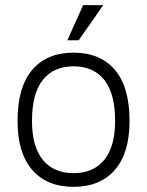

<svg xmlns="http://www.w3.org/2000/svg" viewBox="-20 -714 571 744"><path d="M302 -694H380L285 -558H241ZM48 -245Q48 -377 105 -443.5Q162 -510 265 -510Q368 -510 425 -443.5Q482 -377 482 -245Q482 -121 425 -55.5Q368 10 265 10Q162 10 105 -55.5Q48 -121 48 -245ZM265 -43Q342 -43 384 -94.5Q426 -146 426 -245Q426 -352 384 -404.5Q342 -457 265 -457Q188 -457 146 -404.5Q104 -352 104 -245Q104 -146 146 -94.5Q188 -43 265 -43Z"/></svg>

Font: Haskoy Light
Style: Regular
Weight: 300
Designer: Ertekin Erdin
Foundry: Ertekin Erdin
Version: Version 2.000; ttfautohint (v1.8.4.7-5d5b)